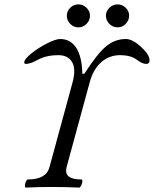

<svg xmlns="http://www.w3.org/2000/svg" viewBox="-20 -854 703 877"><path d="M285.2 -782.2Q285.2 -803.2 300.8 -818.6Q316.4 -834 337.9 -834Q359.4 -834 375.2 -818.6Q391.1 -803.2 391.1 -782.2Q391.1 -760.7 375.2 -744.9Q359.4 -729 337.9 -729Q316.4 -729 300.8 -744.9Q285.2 -760.7 285.2 -782.2ZM463.9 -782.2Q463.9 -803.2 479.7 -818.6Q495.6 -834 517.1 -834Q538.6 -834 554.2 -818.6Q569.8 -803.2 569.8 -782.2Q569.8 -760.7 554.2 -744.9Q538.6 -729 517.1 -729Q495.6 -729 479.7 -744.9Q463.9 -760.7 463.9 -782.2ZM97.2 2.9Q93.3 1.5 93.8 -6.8Q94.2 -15.1 98.4 -24.7Q102.5 -34.2 106.9 -34.2Q191.4 -34.2 206.1 -90.8L311 -476.1Q328.1 -537.6 309.6 -569.8Q291 -602.1 246.1 -602.1Q193.8 -602.1 154.8 -582Q118.2 -562 99.1 -562Q89.4 -562 90.8 -570.8Q92.8 -585.4 124.5 -610.8Q156.2 -636.2 195.3 -656Q234.4 -675.8 254.9 -675.8Q302.2 -675.8 328.4 -635.3Q354.5 -594.7 356 -517.1H365.2Q423.3 -607.4 463.6 -641.6Q503.9 -675.8 555.2 -675.8Q585 -675.8 624 -640.1Q663.1 -604.5 663.1 -579.1Q663.1 -562 647.9 -562Q629.4 -562 604 -582Q575.2 -602.1 528.8 -602.1Q479.5 -602.1 442.6 -570.1Q405.8 -538.1 389.2 -476.1L284.2 -90.8Q276.9 -62 293.9 -48.1Q311 -34.2 353 -34.2Q356.9 -32.7 356.2 -24.4Q355.5 -16.1 350.8 -6.6Q346.2 2.9 341.8 2.9Q280.3 0 214.8 0Q155.8 0 97.2 2.9Z"/></svg>

Font: Junicode SmCond
Style: Italic
Weight: 400
Width: 4
Italic angle: -11°
Designer: Peter S. Baker
Version: Version 2.206